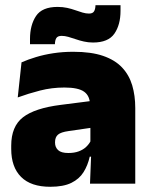

<svg xmlns="http://www.w3.org/2000/svg" viewBox="-20 -704 578 736"><path d="M325 0 330 -126 326.5 -130.5V-283.5L325 -301.5Q325 -336 302.8 -352.2Q280.5 -368.5 227 -368.5Q178.5 -368.5 133.8 -357Q89 -345.5 48 -330.5L62.5 -465Q87.5 -476 118 -485.2Q148.5 -494.5 184.5 -500Q220.5 -505.5 261 -505.5Q329.5 -505.5 375.2 -489.8Q421 -474 448 -445.2Q475 -416.5 486.8 -377Q498.5 -337.5 498.5 -290V0ZM172.5 12Q98.5 12 60.8 -25.8Q23 -63.5 23 -133V-145.5Q23 -219.5 68.2 -254.5Q113.5 -289.5 213 -302L338.5 -318L349 -217L242.5 -201.5Q213.5 -197.5 202.2 -187.8Q191 -178 191 -159V-157Q191 -139.5 202.8 -128.5Q214.5 -117.5 242 -117.5Q265 -117.5 281.8 -123.8Q298.5 -130 309.8 -140.5Q321 -151 327.5 -163.5L352.5 -103.5H324Q316.5 -70 300.2 -44Q284 -18 253.5 -3Q223 12 172.5 12ZM336.5 -541Q318.5 -541 301.8 -544.8Q285 -548.5 270 -553.8Q255 -559 241.5 -562.8Q228 -566.5 216.5 -566.5Q202 -566.5 196.5 -558.8Q191 -551 190.5 -535V-534.5H95V-554.5Q95 -608 118.2 -642.8Q141.5 -677.5 200.5 -677.5Q220.5 -677.5 237.5 -673.8Q254.5 -670 269 -664.8Q283.5 -659.5 296.5 -655.8Q309.5 -652 321 -652Q335 -652 340.2 -660Q345.5 -668 346 -683.5V-684H442V-662.5Q442 -609 418.5 -575Q395 -541 336.5 -541Z"/></svg>

Font: Anek Gurmukhi Medium ExtraBold
Style: Regular
Weight: 800
Version: Version 1.003